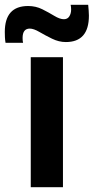

<svg xmlns="http://www.w3.org/2000/svg" viewBox="-76 -779 390 799"><path d="M52 0V-541H186V0ZM-53 -601Q-55 -613 -55.5 -624.5Q-56 -636 -56 -646Q-56 -754 41 -754Q73 -754 100 -740.5Q127 -727 150 -713Q173 -699 190 -699Q205 -699 212.5 -711Q220 -723 220 -739Q220 -750 218 -759H291Q292 -747 293 -735.5Q294 -724 294 -714Q294 -604 198 -604Q169 -604 140.5 -618Q112 -632 88 -646Q64 -660 48 -660Q18 -660 18 -621Q18 -608 20 -601Z"/></svg>

Font: Georama SemiBold
Style: Regular
Weight: 600
Designer: Jean-Baptiste Levee
Foundry: Production Type
Version: Version 1.000